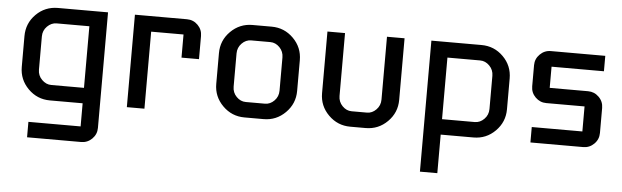

<svg xmlns="http://www.w3.org/2000/svg" viewBox="-45 -637 3219 993"><g transform="rotate(5 1564.0 -140.0)"><path d="M480 120.1Q480 153.3 456.3 176.8Q432.6 200.2 399.9 200.2H119.1V120.1H390.1V0H220.2Q153.8 0 106.9 -47.1Q60.1 -94.2 60.1 -160.2V-319.8Q60.1 -386.7 106.7 -433.3Q153.3 -480 220.2 -480H480ZM390.1 -80.1V-399.9H220.2Q192.9 -399.9 171.4 -378.4Q149.9 -356.9 149.9 -326.2V-153.8Q149.9 -123 171.4 -101.6Q192.9 -80.1 220.2 -80.1Z M969.7 -279.8H878.9V-399.9H710.9V0H619.6V-480H889.6Q923.3 -480 946.5 -456.5Q969.7 -433.1 969.7 -399.9Z M1489.7 -160.2Q1489.7 -94.2 1442.6 -47.1Q1395.5 0 1329.6 0H1230Q1164.1 0 1116.9 -47.1Q1069.8 -94.2 1069.8 -160.2V-319.8Q1069.8 -386.2 1116.9 -433.1Q1164.1 -480 1230 -480H1329.6Q1395.5 -480 1442.6 -433.1Q1489.7 -386.2 1489.7 -319.8ZM1398.9 -153.8V-326.2Q1398.9 -356.9 1377.9 -378.4Q1356.9 -399.9 1329.6 -399.9H1230Q1202.6 -399.9 1181.6 -378.4Q1160.6 -356.9 1160.6 -326.2V-153.8Q1160.6 -123 1181.6 -101.6Q1202.6 -80.1 1230 -80.1H1329.6Q1356.9 -80.1 1377.9 -101.6Q1398.9 -123 1398.9 -153.8Z M2019.5 -160.2Q2019.5 -93.8 1972.4 -46.9Q1925.3 0 1859.4 0H1779.3Q1713.4 0 1666.3 -46.9Q1619.1 -93.8 1619.1 -160.2V-480H1710.4V-153.8Q1710.4 -123 1731.4 -101.6Q1752.4 -80.1 1779.3 -80.1H1859.4Q1886.2 -80.1 1907.2 -101.6Q1928.2 -123 1928.2 -153.8V-480H2019.5Z M2579.1 -160.2Q2579.1 -94.2 2532.2 -47.1Q2485.4 0 2418.9 0H2249V200.2H2158.7V-480H2418.9Q2485.4 -480 2532.2 -433.3Q2579.1 -386.7 2579.1 -319.8ZM2488.8 -153.8V-326.2Q2488.8 -356.9 2467.5 -378.4Q2446.3 -399.9 2418.9 -399.9H2249V-80.1H2418.9Q2446.3 -80.1 2467.5 -101.6Q2488.8 -123 2488.8 -153.8Z M3068.8 -80.1Q3068.8 -46.9 3045.2 -23.4Q3021.5 0 2988.8 0H2714.8V-80.1H2977.5V-210H2778.8Q2746.1 -210 2722.4 -233.4Q2698.7 -256.8 2698.7 -290V-399.9Q2698.7 -432.6 2722.4 -456.3Q2746.1 -480 2778.8 -480H3061.5V-399.9H2789.6V-290H2988.8Q3021.5 -290 3045.2 -266.6Q3068.8 -243.2 3068.8 -210Z"/></g></svg>

Font: Laconic
Style: Regular
Weight: 400
Designer: Robby Woodard
Version: Version 1.000